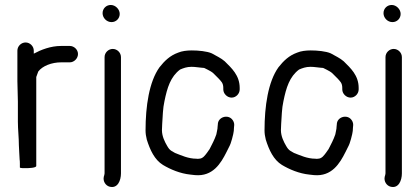

<svg xmlns="http://www.w3.org/2000/svg" viewBox="-20 -692 1687 773"><path d="M83 -521C65.3 -521 50 -506 50 -488V-365C50 -339.1 52 -310 52 -283V-202C52 -171.4 56 -137.3 56 -107C56 -94.2 59 -60.4 59 -50C59.7 -46 60 -40.7 60 -34V-18C60 -14.5 77.6 -15 83.5 -15C93.9 -15 126 -15.6 126 -24V-382C128.6 -387.1 131.4 -398.7 134 -404C150.8 -426.5 188.1 -441 226 -441H261C278.4 -441 294 -456.9 294 -474.5C294 -492.1 278.4 -507 261 -507H226C183.8 -507 145 -491.6 116 -476V-488C116 -506 100.7 -521 83 -521Z M401 -462V6C401 10.8 399.1 14.8 398 19C393.5 38.6 406 55.5 421 59.5C453.5 68.3 467 34.8 467 6V-462C467 -480 451.7 -495 434 -495C416.3 -495 401 -480 401 -462ZM393 -639C393 -620 409.2 -603 429 -603C447.5 -603 462 -617.5 462 -636C462 -654.7 444.7 -672 426 -672C407.5 -672 393 -657.5 393 -639Z M945 -332V-338C945 -389 911.9 -418.1 885 -445C870.4 -458 850.7 -466.9 833 -477C814 -485.8 778 -489 752 -489C732.6 -489 712.4 -486.6 697 -480C664.3 -468.3 642.2 -446.7 622 -421C580.4 -362.8 566 -264.4 566 -167C566 -155 567.7 -142.7 571 -130C584.2 -87.9 602.3 -48.7 636 -28C665.6 -10.2 705.3 6.8 747 11L765 13C836.9 19.5 869.1 -34.2 892 -80L901 -98C906.7 -108.3 910.9 -119.8 914 -132L919 -152C921 -160.7 922 -169.3 922 -178L923 -189C923 -197.7 920 -205.3 914 -212C895.3 -232.7 857 -219.9 857 -191L856 -181C856 -176.3 855.3 -171.3 854 -166L851 -151C843.6 -128.9 833.8 -111.5 824 -92C820.7 -86.7 817.2 -81.7 813.5 -77C806 -67.4 797.1 -53 781 -53C777.7 -52.3 774.3 -52.3 771 -53C737.5 -53 710.1 -66.6 685 -76L671 -84C662.7 -89 658.3 -95.4 653 -104.5C643.6 -120.5 632 -143.2 632 -168C632 -176 632.3 -184.3 633 -193C635 -222.4 635.7 -256.9 642 -284C653.2 -339.8 667 -383.5 705 -412C718.2 -417.7 732 -423 751 -423C766.9 -423 779.2 -420.1 795 -419C799 -419 801.7 -418.7 803 -418L817 -411C822.8 -408.1 834 -402 839 -397L858 -378C870 -364.9 879 -358.4 879 -338V-332C879 -314.6 894.9 -299 912.5 -299C930.1 -299 945 -314.6 945 -332Z M1424 -332V-338C1424 -389 1390.9 -418.1 1364 -445C1349.4 -458 1329.7 -466.9 1312 -477C1293 -485.8 1257 -489 1231 -489C1211.6 -489 1191.4 -486.6 1176 -480C1143.3 -468.3 1121.2 -446.7 1101 -421C1059.4 -362.8 1045 -264.4 1045 -167C1045 -155 1046.7 -142.7 1050 -130C1063.2 -87.9 1081.3 -48.7 1115 -28C1144.6 -10.2 1184.3 6.8 1226 11L1244 13C1315.9 19.5 1348.1 -34.2 1371 -80L1380 -98C1385.7 -108.3 1389.9 -119.8 1393 -132L1398 -152C1400 -160.7 1401 -169.3 1401 -178L1402 -189C1402 -197.7 1399 -205.3 1393 -212C1374.3 -232.7 1336 -219.9 1336 -191L1335 -181C1335 -176.3 1334.3 -171.3 1333 -166L1330 -151C1322.6 -128.9 1312.8 -111.5 1303 -92C1299.7 -86.7 1296.2 -81.7 1292.5 -77C1285 -67.4 1276.1 -53 1260 -53C1256.7 -52.3 1253.3 -52.3 1250 -53C1216.5 -53 1189.1 -66.6 1164 -76L1150 -84C1141.7 -89 1137.3 -95.4 1132 -104.5C1122.6 -120.5 1111 -143.2 1111 -168C1111 -176 1111.3 -184.3 1112 -193C1114 -222.4 1114.7 -256.9 1121 -284C1132.2 -339.8 1146 -383.5 1184 -412C1197.2 -417.7 1211 -423 1230 -423C1245.9 -423 1258.2 -420.1 1274 -419C1278 -419 1280.7 -418.7 1282 -418L1296 -411C1301.8 -408.1 1313 -402 1318 -397L1337 -378C1349 -364.9 1358 -358.4 1358 -338V-332C1358 -314.6 1373.9 -299 1391.5 -299C1409.1 -299 1424 -314.6 1424 -332Z M1532 -462V6C1532 10.8 1530.1 14.8 1529 19C1524.5 38.6 1537 55.5 1552 59.5C1584.5 68.3 1598 34.8 1598 6V-462C1598 -480 1582.7 -495 1565 -495C1547.3 -495 1532 -480 1532 -462ZM1524 -639C1524 -620 1540.2 -603 1560 -603C1578.5 -603 1593 -617.5 1593 -636C1593 -654.7 1575.7 -672 1557 -672C1538.5 -672 1524 -657.5 1524 -639Z"/></svg>

Font: HoneyBee
Style: Reg
Weight: 400
Foundry: Cannot Into Space Fonts
Version: Version 0.89